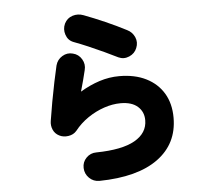

<svg xmlns="http://www.w3.org/2000/svg" viewBox="-58 -883 1116 999"><g transform="rotate(-5 500.0 -383.0)"><path d="M421 53Q390 53 368 31.5Q346 10 345 -21Q344 -52 365.5 -74Q387 -96 418 -96Q553 -98 619.5 -136Q686 -174 686 -241Q686 -285 655 -312.5Q624 -340 566 -340Q524 -340 479.5 -325Q435 -310 394.5 -282.5Q354 -255 324 -217Q308 -198 281 -194Q254 -190 233 -201Q211 -212 201.5 -234Q192 -256 196 -280Q203 -325 212.5 -378Q222 -431 232.5 -481Q243 -531 251 -565Q259 -595 285.5 -611Q312 -627 341 -619Q371 -612 387 -585Q403 -558 395 -528Q383 -477 366 -418Q416 -448 467 -464.5Q518 -481 571 -481Q652 -481 711 -451.5Q770 -422 802 -368.5Q834 -315 834 -241Q834 -105 727.5 -27.5Q621 50 421 53ZM575 -579Q545 -594 505.5 -612.5Q466 -631 425 -648.5Q384 -666 349 -679Q321 -690 311 -720Q301 -750 314 -778Q328 -806 356.5 -815Q385 -824 414 -813Q467 -793 524 -768Q581 -743 633 -716Q660 -703 672 -675.5Q684 -648 672 -619Q661 -591 632 -578.5Q603 -566 575 -579Z"/></g></svg>

Font: Zen Maru Gothic Black
Style: Regular
Weight: 900
Designer: Yoshimichi Ohira
Foundry: Positype
Version: Version 1.001